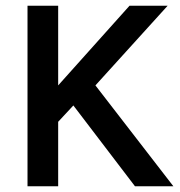

<svg xmlns="http://www.w3.org/2000/svg" viewBox="-20 -650 628 670"><path d="M76 0V-630H183V-352L432 -630H565L313 -352L585 0H451L236 -282L183 -225V0Z"/></svg>

Font: Ek Mukta Medium
Style: Regular
Weight: 500
Designer: Girish Dalvi and Yashodeep Gholap
Foundry: Ek Type
Version: Version 2.538;PS 1.002;hotconv 16.6.51;makeotf.lib2.5.65220;